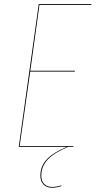

<svg xmlns="http://www.w3.org/2000/svg" viewBox="-20 -700 456 915"><path d="M415 -676.3H168L124.5 -362.8H336.9L336.4 -358.9H124L73.7 -3.9H330.1L329.6 0H304.7Q240.2 26.4 208.5 59.3Q176.8 92.3 176.8 136.7Q176.8 163.1 190.9 177Q205.1 190.9 228.5 190.9Q248.5 190.9 272.5 183.1L272 187Q248 194.8 228 194.8Q203.1 194.8 187.7 179.7Q172.4 164.6 172.4 136.7Q172.4 91.8 203.4 59.1Q234.4 26.4 297.9 0H69.3L164.6 -680.2H416Z"/></svg>

Font: Fira Sans Compressed Four
Style: Italic
Weight: 100
Width: 3
Italic angle: -8°
Designer: Carrois Corporate & Edenspiekermann AG
Foundry: Carrois Corporate GbR & Edenspiekermann AG
Version: Version 4.203;PS 004.203;hotconv 1.0.88;makeotf.lib2.5.64775